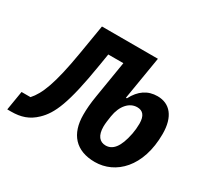

<svg xmlns="http://www.w3.org/2000/svg" viewBox="-169 -671 884 838"><g transform="rotate(30 273.5 -252.0)"><path d="M392 12C496 12 588 -76 588 -242C588 -329 549 -374 487 -374C438 -374 401 -349 375 -299H370L406 -516H124L99 -366C71 -199 44 -133 8 -93H-37L-53 4H-34C15 4 53 -8 88 -42C134 -86 165 -153 199 -363L209 -424H285L255 -241C248 -199 246 -170 246 -142C246 -45 296 12 392 12ZM397 -74C367 -74 348 -96 348 -141C348 -157 351 -177 354 -196C363 -253 395 -288 434 -288C462 -288 478 -271 478 -230C478 -213 476 -193 473 -178C458 -101 431 -74 397 -74Z"/></g></svg>

Font: IBM Plex Mono SmBld
Style: Italic
Weight: 600
Italic angle: -9.5°
Monospace: yes
Designer: Mike Abbink, Paul van der Laan, Pieter van Rosmalen
Foundry: Bold Monday
Version: Version 2.004